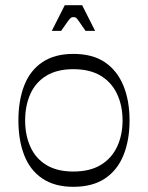

<svg xmlns="http://www.w3.org/2000/svg" viewBox="-20 -706 570 741"><path d="M263 15Q191 15 143.5 -17Q96 -49 73.5 -107Q51 -165 51 -241Q51 -318 73.5 -376Q96 -434 143.5 -466Q191 -498 263 -498Q337 -498 384.5 -466Q432 -434 456 -376Q480 -318 480 -241Q480 -165 456.5 -107Q433 -49 385 -17Q337 15 263 15ZM263 -44Q327 -44 369 -69.5Q411 -95 432 -140Q453 -185 453 -241Q453 -298 432 -343Q411 -388 369 -413.5Q327 -439 263 -439Q200 -439 158.5 -413.5Q117 -388 97 -343Q77 -298 77 -241Q77 -185 97 -140Q117 -95 158.5 -69.5Q200 -44 263 -44ZM180 -587 230 -686H297L347 -587H310Q292 -613 284.5 -624Q277 -635 273.5 -637.5Q270 -640 263 -640Q258 -640 254 -637.5Q250 -635 242 -624Q234 -613 216 -587Z"/></svg>

Font: Ojuju ExtraLight
Style: Regular
Weight: 400
Version: Version 1.000